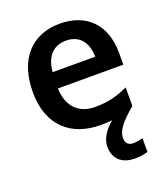

<svg xmlns="http://www.w3.org/2000/svg" viewBox="-142 -653 865 987"><g transform="rotate(-20 290.5 -160.0)"><path d="M404 113C404 76 426 41 506 -27V-128C447 -101 396 -87 326 -87C234 -87 180 -144 177 -242H535V-306C535 -461 445 -552 299 -552C149 -552 49 -452 49 -267C49 -82 161 10 320 10C343 10 364 9 383 7C344 39 313 82 313 127C313 191 354 232 427 232C457 232 478 228 498 222V147C486 150 467 155 445 155C420 155 404 141 404 113ZM299 -459C376 -459 412 -405 413 -330H180C187 -415 231 -459 299 -459Z"/></g></svg>

Font: Noto Sans Sinhala SemiBold
Style: Regular
Weight: 600
Designer: Jelle Bosma - Monotype Design Team
Foundry: Monotype Imaging Inc.
Version: Version 2.006